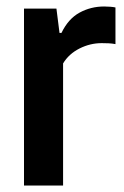

<svg xmlns="http://www.w3.org/2000/svg" viewBox="-20 -572 381 592"><path d="M54 0V-545.5H154L163.5 -470.5H169.5Q190.5 -514 225.2 -533Q260 -552 301 -552Q311 -552 320.2 -551.2Q329.5 -550.5 336 -549V-436Q325.5 -438 315 -438.5Q304.5 -439 293.5 -439Q258 -439 225.2 -422.5Q192.5 -406 174.5 -376.5V0Z"/></svg>

Font: Encode Sans Condensed Condensed SemiBold
Style: Regular
Weight: 600
Width: 3
Designer: Multiple Designers
Foundry: Impallari Type
Version: Version 3.000; ttfautohint (v1.8.3) -l 8 -r 50 -G 200 -x 14 